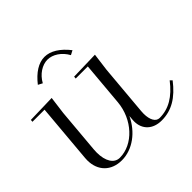

<svg xmlns="http://www.w3.org/2000/svg" viewBox="-188 -970 1177 1177"><g transform="rotate(-45 400.0 -382.0)"><path d="M496.7 -681.8C449.7 -741.7 398 -774.5 346 -774.5C294 -774.5 243.4 -741.7 196.3 -681.8L224.5 -667C252.3 -718.3 302 -749.5 347 -749.5C392 -749.5 440.6 -718.3 468.5 -667ZM14 -560 12.7 -545H117.7L84 -160C83.4 -153.3 83.1 -146.8 83.1 -140.4C83.1 -49.4 141.6 10 234.1 10C327.6 10 413.9 -55.6 458.1 -149.8L455.5 -120C455.1 -115.2 454.9 -110.5 454.9 -105.9C454.9 -35.8 503.1 10 579.1 10C665.6 10 733.7 -31 800.2 -117L787.4 -130C725.3 -49 659.6 -10 580.9 -10C549 -10 529.5 -44.5 529.5 -98.3C529.5 -105.3 529.8 -112.5 530.5 -120L559.4 -450L574.4 -565L389 -560L387.7 -545H492.7L467.7 -260C455.7 -122 351.8 -10 235.9 -10C187.5 -10 157.8 -58.2 157.8 -132.9C157.8 -141.6 158.2 -150.6 159 -160L184.4 -450L199.4 -565Z"/></g></svg>

Font: Galberik
Style: Regular
Weight: 400
Designer: Gluk
Foundry: Gluk
Version: Version 0.50